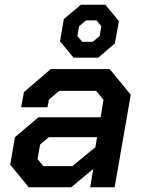

<svg xmlns="http://www.w3.org/2000/svg" viewBox="-20 -789 607 809"><path d="M23 -95 43 -211 142 -295H404L416 -369L385 -406H229L186 -369L180 -337H69L81 -401L194 -498H442L531 -390L463 0H360L373 -77L280 0H101ZM285 -89 382 -169 389 -211H186L149 -180L138 -119L163 -89ZM233 -615 249 -709 321 -769H424L481 -700L464 -606L394 -546H290ZM371 -613 400 -637 407 -678 387 -703H342L313 -678L306 -637L327 -613Z"/></svg>

Font: Chakra Petch SemiBold
Style: Italic
Weight: 600
Italic angle: -10°
Designer: Katatrad Aksorn Co.,Ltd.
Foundry: Cadson Demak Co.,Ltd.
Version: Version 1.000; ttfautohint (v1.6)